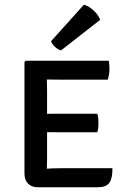

<svg xmlns="http://www.w3.org/2000/svg" viewBox="-20 -807 549 828"><path d="M465 -81.5Q465 -35 450.5 -17.2Q436 0.5 402 0.5H142.5Q116.5 0.5 101 -15.2Q85.5 -31 85.5 -58.5V-539.5L91 -545H449Q451 -534.5 451.5 -524.5Q452 -514.5 452 -506Q452 -498 450.2 -486.5Q448.5 -475 444.5 -463.5H239Q229 -463.5 213.5 -463.8Q198 -464 182 -464Q182 -453 182.5 -440.5Q183 -428 183 -413V-316Q198.5 -316.5 213.8 -316.5Q229 -316.5 239 -316.5H399.5Q403 -307 403.8 -295.8Q404.5 -284.5 404.5 -277Q404.5 -268.5 403.8 -257.2Q403 -246 399.5 -236.5H239Q229 -236.5 213.8 -236.8Q198.5 -237 183 -237V-122.5Q183 -110.5 182.5 -99.5Q182 -88.5 182 -79.5Q195 -80.5 208.8 -81Q222.5 -81.5 241.5 -81.5ZM342 -787Q364 -780 384 -761.5Q404 -743 412 -721.5L243 -589.5Q229.5 -593.5 217.5 -604.5Q205.5 -615.5 200 -629Z"/></svg>

Font: Signika Negative SC
Style: Regular
Weight: 400
Designer: Anna Giedryś
Foundry: Anna Giedryś
Version: Version 2.000; ttfautohint (v1.8.3) -l 8 -r 50 -G 200 -x 9 -